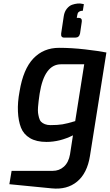

<svg xmlns="http://www.w3.org/2000/svg" viewBox="-20 -815 634 1108"><path d="M34 248 47 171H284Q322 171 349 146.5Q376 122 384 76L401 -34Q325 4 248 4Q190 4 153 -18Q116 -40 101 -78.5Q86 -117 83.5 -171Q81 -225 93 -288Q114 -416 172.5 -477.5Q231 -539 321 -539Q393 -539 471 -530Q549 -521 594 -512L499 86Q483 185 425 233Q367 281 278 272ZM209 -276Q209 -274 208 -269Q205 -245 203 -232.5Q201 -220 199.5 -198Q198 -176 199.5 -164Q201 -152 205 -136.5Q209 -121 217 -112.5Q225 -104 239 -98.5Q253 -93 271 -93Q313 -93 340.5 -97.5Q368 -102 414 -116L466 -444H332Q236 -444 209 -276ZM333 -622 348 -722Q352 -748 366 -765Q380 -782 396 -787.5Q412 -793 427.5 -794.5Q443 -796 454 -793L464 -791L458 -753Q445 -753 438 -748.5Q431 -744 429 -739.5Q427 -735 426 -728L423 -712H433Q455 -712 452 -690L442 -622Q437 -598 415 -598H350Q330 -598 333 -622Z"/></svg>

Font: Exo
Style: DemiBoldItalic
Weight: 600
Designer: Natanael Gama
Version: Version 1